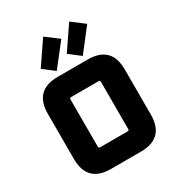

<svg xmlns="http://www.w3.org/2000/svg" viewBox="-220 -1104 1153 1245"><g transform="rotate(-30 356.0 -481.5)"><path d="M68 -176V-514Q68 -690 244 -690H468Q644 -690 644 -514V-176Q644 0 468 0H244Q68 0 68 -176ZM242 -168Q242 -157 253 -157H459Q470 -157 470 -168V-522Q470 -533 459 -533H253Q242 -533 242 -522ZM174 -790 292 -963 387 -892 257 -726ZM369 -790 487 -963 581 -892 452 -726Z"/></g></svg>

Font: Oxanium ExtraBold
Style: Regular
Weight: 800
Designer: Severin Meyer
Version: Version 2.000